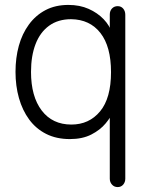

<svg xmlns="http://www.w3.org/2000/svg" viewBox="-20 -550 604 780"><path d="M264 15Q209 15 167.5 -6Q126 -27 98.5 -64.5Q71 -102 57 -151.5Q43 -201 43 -258Q43 -315 56.5 -364Q70 -413 97.5 -450.5Q125 -488 165 -509Q205 -530 258 -530Q304 -530 340 -514Q376 -498 401 -472Q426 -446 435 -415H426V-491Q426 -506 435 -515.5Q444 -525 458 -525Q472 -525 480.5 -515Q489 -505 489 -490V176Q489 190 480.5 200Q472 210 458 210Q444 210 435 200Q426 190 426 176V-107L441 -99Q431 -75 409 -48.5Q387 -22 351 -3.5Q315 15 264 15ZM270 -44Q342 -44 386.5 -97.5Q431 -151 431 -257Q431 -361 388 -416Q345 -471 269 -472Q216 -472 179.5 -445.5Q143 -419 124.5 -371Q106 -323 106 -258Q106 -158 149.5 -101Q193 -44 270 -44Z"/></svg>

Font: National Park Light
Style: Regular
Weight: 300
Designer: Andrea Herstowski, Ben Hoepner
Version: Version 1.009